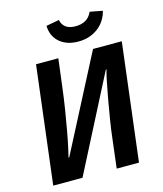

<svg xmlns="http://www.w3.org/2000/svg" viewBox="-130 -995 924 1090"><g transform="rotate(-15 332.5 -450.0)"><path d="M218 0H46L130 -691H261L240 -522Q233 -464 223 -401.5Q213 -339 203 -283.5Q193 -228 184 -187Q175 -146 171 -131H175L465 -691H634L550 0H419L439 -166Q445 -220 455 -281.5Q465 -343 475 -398.5Q485 -454 494 -497.5Q503 -541 509 -559H505ZM397 -753Q358 -753 329.5 -764Q301 -775 282 -793.5Q263 -812 253.5 -836Q244 -860 244 -886L320 -900Q333 -841 403 -841Q438 -841 462.5 -855Q487 -869 501 -900L575 -886Q569 -860 554.5 -836Q540 -812 517.5 -793.5Q495 -775 464.5 -764Q434 -753 397 -753Z"/></g></svg>

Font: Xgbmvzvtohvqztyvzapvmeyoton
Style: Regular
Weight: 500
Italic angle: -8°
Designer: Carrois Corporate & Edenspiekermann
Foundry: Carrois Corporate GbR & Edenspiekermann AG
Version: Version 2.001